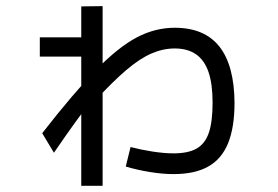

<svg xmlns="http://www.w3.org/2000/svg" viewBox="-20 -597 904 624"><path d="M388.7 -55.7 404.3 -119.1Q437.5 -110.4 475.6 -104.5Q513.7 -98.6 543.9 -98.6Q591.8 -98.6 619.1 -114.3Q646.5 -129.9 658.7 -165.5Q670.9 -201.2 670.9 -263.7Q670.9 -324.2 657.7 -362.8Q644.5 -401.4 617.2 -420.4Q589.8 -439.5 547.9 -439.5Q509.8 -439.5 471.7 -422.9Q433.6 -406.2 389.6 -368.7Q345.7 -331.1 286.1 -266.6H275.4Q233.4 -214.8 155.3 -100.6L117.2 -164.1Q220.7 -296.9 293 -370.6Q365.2 -444.3 424.8 -475.6Q484.4 -506.8 547.9 -506.8Q644.5 -506.8 692.9 -445.8Q741.2 -384.8 742.2 -263.7Q742.2 -182.6 721.2 -131.3Q700.2 -80.1 656.7 -55.7Q613.3 -31.2 543.9 -31.2Q507.8 -31.2 466.3 -38.1Q424.8 -44.9 388.7 -55.7ZM244.1 -413.1H109.4V-475.6H244.1V-576.2L313.5 -577.1V6.8H244.1Z"/></svg>

Font: Pretendard GOV Variable
Style: Regular
Weight: 400
Designer: Base glyphs from Inter by Rasmus Andersson; Hangul glyphs from Noto Sans CJK(Source Han Sans) by Jang Soo-young and Kang
Foundry: Kil Hyung-jin
Version: Version 1.307;Glyphs 3.2 (3192)